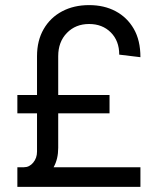

<svg xmlns="http://www.w3.org/2000/svg" viewBox="-20 -732 616 752"><path d="M48 0V-77H74Q95 -77 110 -95Q125 -113 125 -138V-288H48V-360H125V-512Q125 -573 151 -618Q177 -663 223 -687.5Q269 -712 329 -712Q388 -712 433 -688Q478 -664 504 -619Q530 -574 530 -508L447 -518Q447 -572 414 -605Q381 -638 329 -638Q276 -638 242 -603Q208 -568 208 -512V-360H409V-288H208V-153Q208 -109 190 -77H530V0Z"/></svg>

Font: Figtree
Style: Regular
Weight: 400
Designer: Erik Kennedy
Foundry: Erik Kennedy
Version: Version 2.002